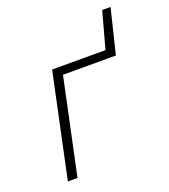

<svg xmlns="http://www.w3.org/2000/svg" viewBox="-108 -633 625 712"><g transform="rotate(-20 204.5 -277.0)"><path d="M39 0 126 -410H164L77 0ZM139 -378 146 -410H373L366 -378ZM328 -378 376 -554H409L366 -378Z"/></g></svg>

Font: Ysabeau Office ExtraLight
Style: Italic
Weight: 250
Italic angle: -12°
Designer: Christian Thalmann (Catharsis Fonts)
Version: Version 2.001;gftools[0.9.30]; featfreeze: tnum,lnum,ss02